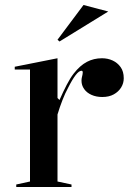

<svg xmlns="http://www.w3.org/2000/svg" viewBox="-20 -748 526 768"><path d="M45 0V-10L100 -22V-470H39V-481L210 -515V-356L218 -348Q233 -382 247 -409Q261 -436 275 -454Q300 -486 327.5 -500.5Q355 -515 388 -515Q411 -515 430.5 -506Q450 -497 462.5 -479.5Q475 -462 475 -435Q475 -415 464.5 -398Q454 -381 435 -370.5Q416 -360 389 -360Q365 -360 346 -368.5Q327 -377 316.5 -392Q306 -407 306 -425Q306 -433 307.5 -438.5Q309 -444 310 -449.5Q311 -455 311 -458Q311 -465 306 -465Q296 -465 282.5 -447.5Q269 -430 252 -396Q241 -376 230 -348Q219 -320 210 -290V-22L266 -10V0ZM218 -582 210 -589 314 -728 413 -702Z"/></svg>

Font: Kalnia
Style: Regular
Weight: 400
Designer: Frida Medrano
Foundry: Frida Medrano
Version: Version 1.105